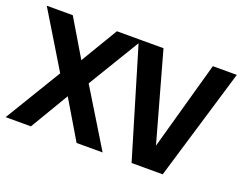

<svg xmlns="http://www.w3.org/2000/svg" viewBox="-96 -713 1112 881"><g transform="rotate(20 460.0 -272.5)"><path d="M-5 0 161.5 -274.5 -2.5 -545H124.5L232 -364.5L340 -545H463L300 -276L468.5 0H341.5L230 -187.5L118.5 0Z M610 0 447 -545H567.5L688 -113L808.5 -545H925.5L762 0Z"/></g></svg>

Font: Encode Sans Condensed SemiBold
Style: Regular
Weight: 600
Width: 3
Designer: Multiple Designers
Foundry: Impallari Type
Version: Version 3.000; ttfautohint (v1.8.3) -l 8 -r 50 -G 200 -x 14 